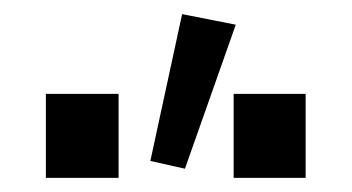

<svg xmlns="http://www.w3.org/2000/svg" viewBox="-20 -830 499 272"><path d="M45 -697H148V-578H45ZM311 -697H413V-578H311ZM193 -602 238 -810 314 -795 242 -591Z"/></svg>

Font: Hanken Grotesk Medium
Style: Regular
Weight: 500
Designer: Alfredo Marco Pradil
Foundry: Hanken Design Co.
Version: Version 3.014